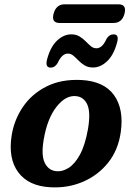

<svg xmlns="http://www.w3.org/2000/svg" viewBox="-20 -836 598 869"><path d="M346.5 -474Q450 -469 495.8 -405.8Q541.5 -342.5 526.5 -237.5Q515 -156.5 469 -99.2Q423 -42 354.8 -13Q286.5 16 208 11.5Q109.5 6.5 62.8 -56Q16 -118.5 33 -224.5Q44.5 -294.5 84.2 -352.8Q124 -411 190.2 -444.5Q256.5 -478 346.5 -474ZM236 -61Q262 -58.5 290 -75.8Q318 -93 341.5 -135.5Q365 -178 378 -251Q391 -326 375.5 -361.8Q360 -397.5 323.5 -401Q276.5 -405 235.2 -352Q194 -299 178 -205.5Q165.5 -133 182.8 -98.5Q200 -64 236 -61ZM401 -530.5Q379 -530.5 363.2 -540Q347.5 -549.5 335.5 -562Q323.5 -574.5 312 -584Q300.5 -593.5 287 -593.5Q260.5 -593.5 241 -551Q229 -530 209 -530Q183.5 -530 193 -567Q208 -623.5 238 -652Q268 -680.5 302.5 -680.5Q324.5 -680.5 340 -671Q355.5 -661.5 367.8 -649Q380 -636.5 391.2 -627Q402.5 -617.5 416.5 -617.5Q443.5 -617.5 462 -660Q474 -680.5 494.5 -680.5Q520 -680.5 510 -644Q495 -587.5 465 -559Q435 -530.5 401 -530.5ZM222.5 -774Q234 -816.5 272.5 -816.5H516Q554.5 -816.5 543.5 -774Q532.5 -732 493.5 -732H250Q211.5 -732 222.5 -774Z"/></svg>

Font: Fraunces 9pt SuperSoft SemiBold
Style: Italic
Weight: 600
Italic angle: -16°
Version: Version 1.000;[0bf87f6ff]